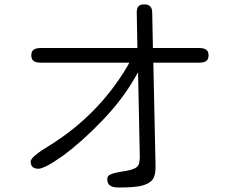

<svg xmlns="http://www.w3.org/2000/svg" viewBox="-20 -791 1040 859"><path d="M127.9 -566.4Q120.1 -558.6 120.1 -543.5Q120.1 -528.3 127.9 -520.5Q137.7 -510.7 162.1 -510.7H558.6L550.8 -496.1Q419.9 -273.4 193.4 -134.8Q137.7 -101.6 122.1 -80.1Q117.2 -73.2 117.2 -69.3Q117.2 -52.7 125.5 -44.4Q133.8 -36.1 152.3 -36.1Q164.1 -36.1 190.4 -49.3Q216.8 -62.5 263.7 -95.7Q346.7 -157.2 436.5 -250.5Q526.4 -343.8 580.1 -437.5L597.7 -467.8L605.5 -85.9L603.5 -67.4Q601.6 -44.9 579.1 -36.1Q560.5 -28.3 525.4 -23.4Q475.6 -15.6 465.8 -4.9Q460 0 460 10.7Q460 27.3 468.8 36.1Q480.5 47.9 510.7 47.9Q577.1 47.9 609.4 41Q646.5 32.2 661.1 14.2Q675.8 -3.9 675.8 -40V-53.7L666 -510.7H871.1Q895.5 -510.7 905.3 -520.5Q913.1 -528.3 913.1 -543.5Q913.1 -558.6 905.3 -566.4Q895.5 -576.2 871.1 -576.2H664.1L661.1 -730.5Q661.1 -753.9 651.9 -762.7Q642.6 -771.5 625.5 -771.5Q608.4 -771.5 600.1 -763.2Q591.8 -754.9 591.8 -736.3L594.7 -576.2H162.1Q137.7 -576.2 127.9 -566.4Z"/></svg>

Font: FakePearl
Style: ExtraLight
Weight: 300
Version: Version 1.2